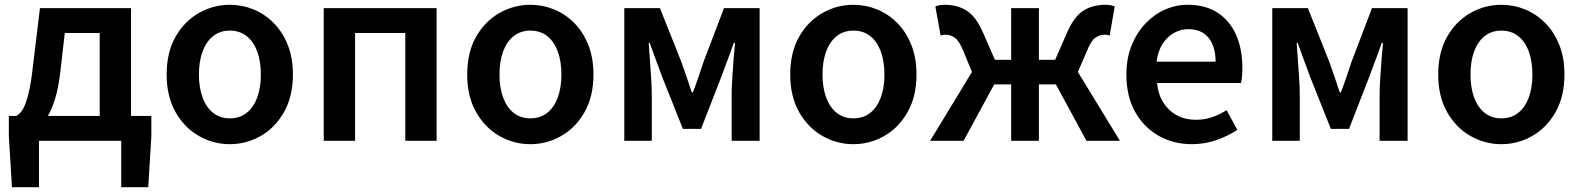

<svg xmlns="http://www.w3.org/2000/svg" viewBox="-20 -589 6609 803"><path d="M143 0V194H30L17 -19V-104H613V-19L600 194H487V0ZM397 -39V-451H251L233 -295Q225 -221 209 -171Q193 -121 171.5 -90.5Q150 -60 123 -45.5Q96 -31 66 -28L48 -104Q63 -112 75 -131Q87 -150 98.5 -194.5Q110 -239 119 -323L147 -555H528V-39Z M941 14Q872 14 811.5 -20.5Q751 -55 714 -120.5Q677 -186 677 -277Q677 -370 714 -435Q751 -500 811.5 -534.5Q872 -569 941 -569Q993 -569 1040.5 -549.5Q1088 -530 1125 -492.5Q1162 -455 1183.5 -401Q1205 -347 1205 -277Q1205 -186 1168 -120.5Q1131 -55 1070.5 -20.5Q1010 14 941 14ZM941 -94Q982 -94 1011 -116.5Q1040 -139 1055.5 -180.5Q1071 -222 1071 -277Q1071 -333 1055.5 -374.5Q1040 -416 1011 -438.5Q982 -461 941 -461Q901 -461 872 -438.5Q843 -416 827.5 -374.5Q812 -333 812 -277Q812 -222 827.5 -180.5Q843 -139 872 -116.5Q901 -94 941 -94Z M1334 0V-555H1806V0H1675V-451H1465V0Z M2198 14Q2129 14 2068.5 -20.5Q2008 -55 1971 -120.5Q1934 -186 1934 -277Q1934 -370 1971 -435Q2008 -500 2068.5 -534.5Q2129 -569 2198 -569Q2250 -569 2297.5 -549.5Q2345 -530 2382 -492.5Q2419 -455 2440.5 -401Q2462 -347 2462 -277Q2462 -186 2425 -120.5Q2388 -55 2327.5 -20.5Q2267 14 2198 14ZM2198 -94Q2239 -94 2268 -116.5Q2297 -139 2312.5 -180.5Q2328 -222 2328 -277Q2328 -333 2312.5 -374.5Q2297 -416 2268 -438.5Q2239 -461 2198 -461Q2158 -461 2129 -438.5Q2100 -416 2084.5 -374.5Q2069 -333 2069 -277Q2069 -222 2084.5 -180.5Q2100 -139 2129 -116.5Q2158 -94 2198 -94Z M2591 0V-555H2740L2829 -332Q2841 -298 2852 -266Q2863 -234 2873 -203H2878Q2890 -234 2901 -266Q2912 -298 2923 -332L3008 -555H3157V0H3040V-193Q3040 -221 3042.5 -260.5Q3045 -300 3048 -340Q3051 -380 3054 -410H3049Q3037 -375 3022.5 -337Q3008 -299 2996 -266L2912 -50H2836L2750 -266Q2738 -299 2723.5 -337.5Q2709 -376 2697 -410H2693Q2695 -380 2698 -340Q2701 -300 2703.5 -260.5Q2706 -221 2706 -193V0Z M3549 14Q3480 14 3419.5 -20.5Q3359 -55 3322 -120.5Q3285 -186 3285 -277Q3285 -370 3322 -435Q3359 -500 3419.5 -534.5Q3480 -569 3549 -569Q3601 -569 3648.5 -549.5Q3696 -530 3733 -492.5Q3770 -455 3791.5 -401Q3813 -347 3813 -277Q3813 -186 3776 -120.5Q3739 -55 3678.5 -20.5Q3618 14 3549 14ZM3549 -94Q3590 -94 3619 -116.5Q3648 -139 3663.5 -180.5Q3679 -222 3679 -277Q3679 -333 3663.5 -374.5Q3648 -416 3619 -438.5Q3590 -461 3549 -461Q3509 -461 3480 -438.5Q3451 -416 3435.5 -374.5Q3420 -333 3420 -277Q3420 -222 3435.5 -180.5Q3451 -139 3480 -116.5Q3509 -94 3549 -94Z M3870 0 4045 -288 4008 -378Q3991 -419 3973 -431.5Q3955 -444 3933 -444Q3928 -444 3923.5 -443Q3919 -442 3914 -440L3892 -562Q3908 -569 3931 -569Q3984 -569 4023 -544.5Q4062 -520 4092 -451L4141 -339H4209V-555H4325V-339H4393L4442 -451Q4472 -520 4511 -544.5Q4550 -569 4603 -569Q4626 -569 4642 -562L4621 -440Q4616 -442 4611.5 -443Q4607 -444 4601 -444Q4580 -444 4561.5 -431.5Q4543 -419 4527 -378L4488 -288L4664 0H4524L4396 -236H4325V0H4209V-236H4138L4010 0Z M4965 14Q4888 14 4826 -21Q4764 -56 4727.5 -121Q4691 -186 4691 -277Q4691 -345 4712.5 -398.5Q4734 -452 4770.5 -490.5Q4807 -529 4852.5 -549Q4898 -569 4947 -569Q5022 -569 5073 -535.5Q5124 -502 5150 -442.5Q5176 -383 5176 -305Q5176 -286 5174.5 -269.5Q5173 -253 5170 -242H4819Q4824 -193 4846 -159Q4868 -125 4902.5 -106.5Q4937 -88 4982 -88Q5017 -88 5048 -98.5Q5079 -109 5110 -128L5155 -46Q5116 -20 5067 -3Q5018 14 4965 14ZM4817 -331H5064Q5064 -394 5035 -430.5Q5006 -467 4949 -467Q4918 -467 4890 -451.5Q4862 -436 4842.5 -406Q4823 -376 4817 -331Z M5301 0V-555H5450L5539 -332Q5551 -298 5562 -266Q5573 -234 5583 -203H5588Q5600 -234 5611 -266Q5622 -298 5633 -332L5718 -555H5867V0H5750V-193Q5750 -221 5752.5 -260.5Q5755 -300 5758 -340Q5761 -380 5764 -410H5759Q5747 -375 5732.5 -337Q5718 -299 5706 -266L5622 -50H5546L5460 -266Q5448 -299 5433.5 -337.5Q5419 -376 5407 -410H5403Q5405 -380 5408 -340Q5411 -300 5413.5 -260.5Q5416 -221 5416 -193V0Z M6259 14Q6190 14 6129.5 -20.5Q6069 -55 6032 -120.5Q5995 -186 5995 -277Q5995 -370 6032 -435Q6069 -500 6129.5 -534.5Q6190 -569 6259 -569Q6311 -569 6358.5 -549.5Q6406 -530 6443 -492.5Q6480 -455 6501.5 -401Q6523 -347 6523 -277Q6523 -186 6486 -120.5Q6449 -55 6388.5 -20.5Q6328 14 6259 14ZM6259 -94Q6300 -94 6329 -116.5Q6358 -139 6373.5 -180.5Q6389 -222 6389 -277Q6389 -333 6373.5 -374.5Q6358 -416 6329 -438.5Q6300 -461 6259 -461Q6219 -461 6190 -438.5Q6161 -416 6145.5 -374.5Q6130 -333 6130 -277Q6130 -222 6145.5 -180.5Q6161 -139 6190 -116.5Q6219 -94 6259 -94Z"/></svg>

Font: Noto Sans TC SemiBold
Style: Regular
Weight: 600
Designer: Ryoko NISHIZUKA  (kana, bopomofo & ideographs); Paul D. Hunt (Latin, Greek & Cyrillic); Sandoll Communications , Soo-you
Foundry: Adobe
Version: Version 2.004-H2;hotconv 1.0.118;makeotfexe 2.5.65603